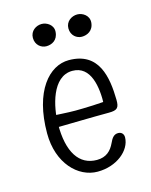

<svg xmlns="http://www.w3.org/2000/svg" viewBox="-88 -580 512 650"><g transform="rotate(-15 168.5 -255.0)"><path d="M73.2 -168.5C108.9 -168.9 206.1 -171.4 261.7 -171.4C292 -171.4 298.8 -178.7 298.3 -207.5C296.9 -286.6 282.7 -378.4 176.8 -378.4C107.9 -378.4 42 -305.7 42 -157.7C42 -52.7 106 11.7 174.3 11.7C241.7 11.7 292.5 -31.2 293.5 -76.2C293.9 -89.4 285.2 -96.7 274.4 -96.7C259.8 -96.7 252 -86.9 244.1 -69.3C232.9 -45.4 215.3 -27.3 182.1 -27.3C120.6 -27.3 85 -79.1 85.9 -179.7C86.4 -237.3 107.4 -340.3 179.2 -340.3C243.7 -340.3 255.4 -264.2 252.9 -200.2L276.4 -214.4C255.4 -209.5 178.2 -207.5 154.8 -207.5C125 -207.5 91.3 -210.4 73.2 -210.9ZM158.7 -482.4C160.6 -506.8 137.7 -520.5 119.6 -520.5C100.1 -520.5 79.1 -506.8 79.1 -482.4C79.1 -457 98.6 -443.4 116.2 -443.4C134.8 -443.4 156.7 -453.1 158.7 -482.4ZM283.7 -482.4C285.2 -506.8 262.7 -520.5 244.6 -520.5C224.6 -520.5 203.6 -506.8 203.6 -482.4C203.6 -457 223.1 -443.4 240.7 -443.4C258.8 -443.4 281.7 -453.1 283.7 -482.4Z"/></g></svg>

Font: Pompiere 
Style: Regular
Weight: 400
Designer: Karolina Lach
Foundry: Sorkin Type Co.
Version: Version 1.001